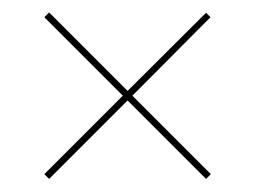

<svg xmlns="http://www.w3.org/2000/svg" viewBox="-20 -510 400 301"><path d="M303 -490 180 -367.5 57 -490.5 49.5 -483 172.5 -360 49.5 -237 57 -229.5 180 -352.5 303 -229.5 310.5 -237 187.5 -360 310 -483Z"/></svg>

Font: Znikomit
Style: Regular
Weight: 100
Designer: gluk
Foundry: gluk
Version: Version 0.55